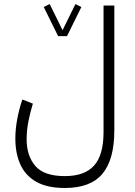

<svg xmlns="http://www.w3.org/2000/svg" viewBox="-20 -685 665 947"><path d="M266.6 -506.8 195.8 -650.4 225.1 -665 288.6 -536.1 352.1 -665 381.3 -650.4 310.5 -506.8ZM543.9 -42Q543.9 101.6 485.4 171.9Q426.8 242.2 299.8 242.2Q211.9 242.2 158.2 211.2Q104.5 180.2 80.1 125.5Q55.7 70.8 55.7 -1Q55.7 -47.9 64.9 -97.4Q74.2 -147 90.3 -194.3L142.1 -173.8Q128.9 -130.9 120.1 -86.2Q111.3 -41.5 111.3 2Q111.3 83 154.1 133.3Q196.8 183.6 299.8 183.6Q397.5 183.6 444.1 131.6Q490.7 79.6 490.7 -33.2V-657.7H543.9Z"/></svg>

Font: Vazirmatn UI FD ExtraLight
Style: Regular
Weight: 200
Designer: Saber Rastikerdar
Foundry: Saber Rastikerdar
Version: Version 33.003